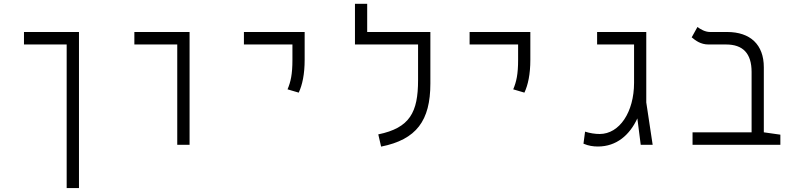

<svg xmlns="http://www.w3.org/2000/svg" viewBox="-20 -752 4142 997"><path d="M390.1 224.6V-585.9H104.5V-521H326.2V224.6Z M900.4 0H964.4V-585.9H677.7V-521H900.4Z M1531.2 -271C1549.8 -310.5 1562 -366.2 1562 -441.4V-585.9H1246.6V-521H1498.5V-441.4C1498.5 -366.2 1489.7 -327.6 1473.1 -288.1Z M2150.9 -585.9H1886.7V-732.4H1823.2V-521H2150.9V-335.9C2150.9 -169.4 2108.4 -87.9 1944.3 -54.2L1959 9.3C2142.6 -27.3 2214.8 -125.5 2214.8 -318.4V-585.9Z M2703.1 -271C2721.7 -310.5 2733.9 -366.2 2733.9 -441.4V-585.9H2418.5V-521H2670.4V-441.4C2670.4 -366.2 2661.6 -327.6 2645 -288.1Z M3085 8.8C3181.6 8.8 3250 -51.3 3289.6 -137.2L3307.1 0H3369.1L3335.9 -220.2V-585.9H3080.6V-521H3272.5V-322.3C3272.5 -169.9 3196.8 -56.2 3093.8 -56.2C3069.3 -56.2 3043 -60.5 3018.1 -68.4L3009.8 -5.9C3036.1 5.4 3060.5 8.8 3085 8.8Z M4032.2 -52.7 3946.3 -64.9V-402.8C3946.3 -520 3876.5 -585.9 3755.4 -585.9H3667C3640.6 -585.9 3616.2 -601.1 3601.6 -611.8L3571.8 -558.1C3591.8 -541.5 3618.2 -521 3659.2 -521H3750.5C3837.4 -521 3882.8 -475.1 3882.8 -378.4V-64.9H3576.2V0H4032.2Z"/></svg>

Font: Cascadia Mono NF Light
Style: Regular
Weight: 300
Monospace: yes
Designer: Aaron Bell
Foundry: Saja Typeworks
Version: Version 2404.023